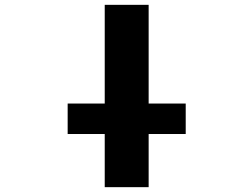

<svg xmlns="http://www.w3.org/2000/svg" viewBox="-20 -772 1040 794"><path d="M259.8 -217.8V-343.8H413.1V-752H594.7V-343.8H748V-217.8H594.7V2H413.1V-217.8Z"/></svg>

Font: Gen Shin Gothic Monospace Heavy
Style: Bold
Weight: 800
Designer: [Source Han Sans]
Ryoko NISHIZUKA  (kana & ideographs); Paul D. Hunt (Latin, Greek & Cyrillic); Wenlong ZHANG  (bopomofo
Version: Version 1.002.20150607